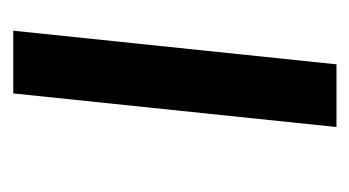

<svg xmlns="http://www.w3.org/2000/svg" viewBox="-142 -398 540 297"><g transform="rotate(-90 128.5 -250.0)"><path d="M229 -500 177 0H80L132 -500Z"/></g></svg>

Font: Quantico
Style: Italic
Weight: 400
Italic angle: -12°
Designer: Matt Desmond
Foundry: MADtype
Version: Version 2.002